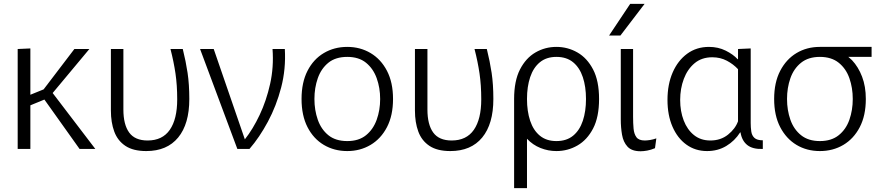

<svg xmlns="http://www.w3.org/2000/svg" viewBox="-20 -775 4605 999"><path d="M72 -520 138 -523V-282L207 -310L367 -520H445L254 -291L476 0H394L211 -257L138 -227V0H72Z M741 11Q673 11 632.5 -16Q592 -43 574.5 -90.5Q557 -138 557 -200V-520H622V-205Q622 -127 652 -85.5Q682 -44 748 -44Q825 -44 863.5 -99.5Q902 -155 902 -258Q902 -332 893 -393Q884 -454 867 -520H931Q947 -456 956 -396Q965 -336 965 -260Q965 -130 907 -59.5Q849 11 741 11Z M1021 -520H1092L1254 -50Q1296 -103 1331 -177Q1366 -251 1385.5 -338.5Q1405 -426 1398 -520H1462Q1468 -416 1443 -320Q1418 -224 1374 -142Q1330 -60 1278 0H1215Z M1787 11Q1719 11 1665 -21Q1611 -53 1580 -113.5Q1549 -174 1549 -260Q1549 -346 1580 -406.5Q1611 -467 1665 -499Q1719 -531 1787 -531Q1854 -531 1908 -499Q1962 -467 1993.5 -406.5Q2025 -346 2025 -260Q2025 -174 1993.5 -113.5Q1962 -53 1908 -21Q1854 11 1787 11ZM1787 -41Q1847 -41 1884.5 -71.5Q1922 -102 1940 -152Q1958 -202 1958 -260Q1958 -318 1940 -368Q1922 -418 1884.5 -448.5Q1847 -479 1787 -479Q1726 -479 1688.5 -448.5Q1651 -418 1633.5 -368Q1616 -318 1616 -260Q1616 -202 1633.5 -152Q1651 -102 1688.5 -71.5Q1726 -41 1787 -41Z M2323 11Q2255 11 2214.5 -16Q2174 -43 2156.5 -90.5Q2139 -138 2139 -200V-520H2204V-205Q2204 -127 2234 -85.5Q2264 -44 2330 -44Q2407 -44 2445.5 -99.5Q2484 -155 2484 -258Q2484 -332 2475 -393Q2466 -454 2449 -520H2513Q2529 -456 2538 -396Q2547 -336 2547 -260Q2547 -130 2489 -59.5Q2431 11 2323 11Z M2655 204V-260Q2655 -354 2685.5 -413.5Q2716 -473 2766 -502Q2816 -531 2875 -531Q2934 -531 2984.5 -502Q3035 -473 3066 -413.5Q3097 -354 3097 -260Q3097 -166 3066 -106.5Q3035 -47 2984.5 -18Q2934 11 2875 11Q2832 11 2792 -5Q2752 -21 2722 -53V204ZM2875 -41Q2928 -41 2962 -69Q2996 -97 3012.5 -146.5Q3029 -196 3029 -260Q3029 -324 3012.5 -373.5Q2996 -423 2962 -451Q2928 -479 2875 -479Q2823 -479 2789 -451Q2755 -423 2738.5 -373.5Q2722 -324 2722 -260Q2722 -196 2738.5 -146.5Q2755 -97 2789 -69Q2823 -41 2875 -41Z M3388 -4Q3367 5 3347.5 8.5Q3328 12 3313 12Q3267 12 3245 -12Q3223 -36 3216.5 -74Q3210 -112 3210 -153V-520H3274V-167Q3274 -134 3276.5 -106Q3279 -78 3291.5 -61Q3304 -44 3335 -44Q3346 -44 3362 -46.5Q3378 -49 3395 -55ZM3149 -590 3259 -755H3334L3208 -590Z M3659 11Q3598 11 3551.5 -22.5Q3505 -56 3479 -116Q3453 -176 3453 -255Q3453 -336 3480 -398Q3507 -460 3555.5 -495.5Q3604 -531 3669 -531Q3717 -531 3756 -511.5Q3795 -492 3818 -467H3820V-520L3886 -523V-135Q3886 -112 3889 -91Q3892 -70 3905.5 -57.5Q3919 -45 3949 -45V0Q3896 2 3868 -20.5Q3840 -43 3833 -86H3831Q3803 -42 3759 -15.5Q3715 11 3659 11ZM3676 -44Q3730 -44 3768 -74.5Q3806 -105 3820 -144V-415Q3796 -441 3762 -459Q3728 -477 3686 -477Q3631 -477 3594 -446Q3557 -415 3538 -364.5Q3519 -314 3519 -255Q3519 -196 3537.5 -148Q3556 -100 3591 -72Q3626 -44 3676 -44Z M4246 11Q4178 11 4124.5 -21Q4071 -53 4039.5 -113.5Q4008 -174 4008 -260Q4008 -346 4039.5 -406.5Q4071 -467 4124.5 -499Q4178 -531 4246 -531H4515V-479H4394Q4404 -471 4413 -462Q4446 -427 4465.5 -376Q4485 -325 4485 -260Q4485 -174 4453.5 -113.5Q4422 -53 4368 -21Q4314 11 4246 11ZM4246 -41Q4306 -41 4344 -71.5Q4382 -102 4399.5 -152Q4417 -202 4417 -260Q4417 -318 4399.5 -368Q4382 -418 4344 -448.5Q4306 -479 4246 -479Q4186 -479 4148 -448.5Q4110 -418 4092.5 -368Q4075 -318 4075 -260Q4075 -202 4092.5 -152Q4110 -102 4148 -71.5Q4186 -41 4246 -41Z"/></svg>

Font: Murecho Light
Style: Regular
Weight: 300
Designer: Neil Summerour
Foundry: Positype
Version: Version 1.010; ttfautohint (v1.8.3)